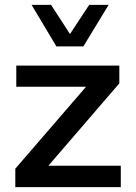

<svg xmlns="http://www.w3.org/2000/svg" viewBox="-20 -770 559 790"><path d="M110 -750 212 -579H323L427 -750H347L268 -630L190 -750ZM43 -76V0H477V-88H179L471 -427V-500H47V-413H334Z"/></svg>

Font: Oakes Medium
Style: Regular
Weight: 500
Designer: Samuel Oakes
Foundry: Samuel Oakes
Version: Version 1.003;PS 001.003;hotconv 1.0.88;makeotf.lib2.5.64775